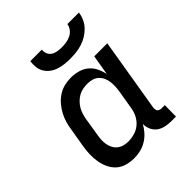

<svg xmlns="http://www.w3.org/2000/svg" viewBox="-205 -871 1010 1010"><g transform="rotate(-45 300.0 -366.0)"><path d="M211 8Q183 8 156.5 0.5Q130 -7 110.5 -24.5Q91 -42 79.5 -66.5Q68 -91 63.5 -118.5Q59 -146 60 -174Q61 -202 66 -231L83 -331Q86 -355 93 -379Q100 -403 112 -425.5Q124 -448 141 -468Q158 -488 179.5 -502Q201 -516 225.5 -522Q250 -528 274 -528Q302 -528 328.5 -520.5Q355 -513 374.5 -496.5Q394 -480 405.5 -456.5Q417 -433 422 -407L441 -520H538L470 -111Q469 -104 470 -97Q471 -90 475 -85Q479 -80 485.5 -78Q492 -76 499 -76H522L521 8H485Q463 8 441.5 3Q420 -2 403.5 -14.5Q387 -27 378.5 -46.5Q370 -66 370 -88Q359 -67 342 -48Q325 -29 303.5 -16Q282 -3 258.5 2.5Q235 8 211 8ZM251 -76Q274 -76 298.5 -83Q323 -90 342 -106.5Q361 -123 372 -145.5Q383 -168 386 -191L403 -291Q406 -309 407 -327Q408 -345 406 -362.5Q404 -380 397 -395.5Q390 -411 378 -422.5Q366 -434 349 -439Q332 -444 314 -444Q298 -444 281 -441Q264 -438 248.5 -429.5Q233 -421 220.5 -408.5Q208 -396 199 -381Q190 -366 185 -350Q180 -334 177 -317L161 -217Q158 -200 157 -183Q156 -166 159 -149.5Q162 -133 169.5 -119Q177 -105 189.5 -95Q202 -85 218 -80.5Q234 -76 251 -76ZM343 -600Q321 -600 300 -602.5Q279 -605 259.5 -611.5Q240 -618 224 -630Q208 -642 197.5 -659Q187 -676 184.5 -697Q182 -718 185 -740H271Q269 -724 275 -709.5Q281 -695 294 -687Q307 -679 323 -676.5Q339 -674 355 -674Q371 -674 388 -676.5Q405 -679 421 -687Q437 -695 448 -709.5Q459 -724 461 -740H547Q544 -718 534.5 -697Q525 -676 508.5 -659Q492 -642 472 -630Q452 -618 430.5 -611.5Q409 -605 387 -602.5Q365 -600 343 -600Z"/></g></svg>

Font: Iosevka HT Medium Extended
Style: Italic
Weight: 500
Width: 7
Italic angle: -9°
Monospace: yes
Designer: Belleve Invis
Foundry: Belleve Invis
Version: Version 32.3.0; ttfautohint (v1.8.4)